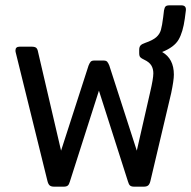

<svg xmlns="http://www.w3.org/2000/svg" viewBox="-20 -700 717 720"><path d="M158 -21 39 -503Q38 -506 38 -511Q38 -525 54 -525H98Q111 -525 116 -520.5Q121 -516 123 -504L209 -135L312 -454Q316 -464 320 -468.5Q324 -473 334 -473H368Q378 -473 382 -468.5Q386 -464 390 -454L493 -135L543 -354Q555 -405 555 -425Q555 -442 547.5 -454.5Q540 -467 521 -476Q510 -481 506 -485.5Q502 -490 502 -501V-513Q502 -524 507 -529.5Q512 -535 524 -539Q553 -549 566 -560.5Q579 -572 583.5 -588Q588 -604 592 -636L595 -661Q597 -672 601 -676Q605 -680 616 -680H660Q679 -680 677 -661L673 -630Q666 -579 649.5 -551Q633 -523 588 -505Q632 -480 632 -420Q632 -399 622 -351L544 -21Q541 -9 535.5 -4.5Q530 0 519 0H483Q473 0 468 -4Q463 -8 460 -19L351 -360L242 -19Q239 -8 234 -4Q229 0 219 0H183Q172 0 166.5 -4.5Q161 -9 158 -21Z"/></svg>

Font: Mitr Light
Style: Regular
Weight: 300
Designer: Thanarat Vachiruckul
Foundry: Cadson Demak
Version: Version 1.003